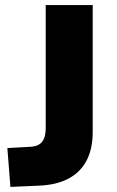

<svg xmlns="http://www.w3.org/2000/svg" viewBox="-20 -725 462 756"><path d="M21 11 9 -142 100 -147Q121 -148 134.5 -156.5Q148 -165 154 -181.5Q160 -198 160 -220V-705H345V-205Q345 -140 321.5 -94Q298 -48 251 -22.5Q204 3 134 6Z"/></svg>

Font: Nunito Sans 7pt SemiCondensed Black
Style: Regular
Weight: 900
Width: 4
Designer: Vernon Adams
Foundry: Vernon Adams
Version: Version 3.101;gftools[0.9.27]